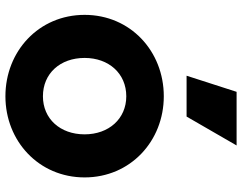

<svg xmlns="http://www.w3.org/2000/svg" viewBox="-110 -750 872 691"><g transform="rotate(90 325.5 -404.0)"><path d="M326 12C487 12 618 -108 618 -273C618 -438 487 -558 326 -558C164 -558 33 -438 33 -273C33 -108 164 12 326 12ZM188 -273C188 -360 244 -423 326 -423C407 -423 463 -360 463 -273C463 -185 407 -123 326 -123C244 -123 188 -185 188 -273ZM252 -640H399L503 -820H310Z"/></g></svg>

Font: Mluvka ExtraBold
Style: Regular
Weight: 800
Designer: Modified by Jiří Krblich, Original typeface by Gumpita Rahayu
Foundry: Gumpita Rahayu & Jiří Krblich
Version: Version 2.000;Glyphs 3.1.1 (3134)